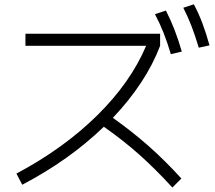

<svg xmlns="http://www.w3.org/2000/svg" viewBox="-20 -838 978 873"><path d="M644.5 -629.9H95.7V-684.6H708V-629.9Q676.3 -545.9 621.8 -463.1Q567.4 -380.4 493.2 -302.2Q580.1 -240.7 655 -174.6Q730 -108.4 804.7 -26.4L763.7 14.6Q687 -69.3 613.3 -135Q539.6 -200.7 452.1 -261.7Q294.9 -109.9 81.1 2L54.7 -48.8Q269 -162.6 421.6 -313Q574.2 -463.4 644.5 -629.9ZM684.6 -773.4 734.4 -790Q756.8 -746.1 773.9 -701.7Q791 -657.2 806.6 -603.5L756.8 -591.8Q740.7 -646 723.6 -689Q706.5 -731.9 684.6 -773.4ZM813.5 -802.7 861.3 -818.4Q883.8 -776.4 900.4 -731.9Q917 -687.5 932.6 -631.8L883.8 -621.1Q867.2 -676.8 850.6 -719.7Q834 -762.7 813.5 -802.7Z"/></svg>

Font: Pretendard JP Light
Style: Regular
Weight: 300
Designer: Base glyphs from Inter by Rasmus Andersson; Hangeul glyphs from Noto Sans CJK(Source Han Sans) by Jang Soo-young and Kan
Foundry: Kil Hyung-jin
Version: Version 1.309